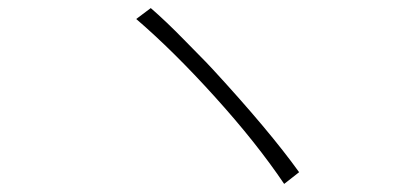

<svg xmlns="http://www.w3.org/2000/svg" viewBox="-20 -580 1040 475"><path d="M489 -427 506 -409Q646 -257 720 -154L683 -125Q615 -226 512 -340Q409 -454 317 -533L353 -560Q390 -528 435 -482Q480 -436 489 -427Z"/></svg>

Font: Merged Yaku Han JP ExtraLight
Style: Regular
Weight: 250
Designer: Ryoko NISHIZUKA 西塚涼子 (kana, bopomofo & ideographs); Paul D. Hunt (Latin, Greek & Cyrillic); Sandoll Communications 산돌커뮤니
Foundry: Adobe
Version: Version 2.004